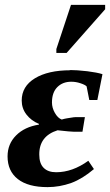

<svg xmlns="http://www.w3.org/2000/svg" viewBox="-20 -759 451 787"><path d="M269 -471 265 -472Q295 -472 338 -467Q378 -462 400 -455L379 -349H346L335 -405Q328 -412 309 -418Q291 -424 272 -424Q237 -424 215 -402Q193 -380 193 -339Q193 -317 205 -296Q217 -275 233 -269Q236 -270 244 -272Q246 -272 249 -273Q252 -274 257.5 -274.5Q263 -275 267 -276Q284 -279 291 -279H328L318 -219H283Q270 -219 216 -225Q140 -201 141 -125Q141 -89 159 -71Q177 -53 210 -53Q277 -53 342 -100L365 -66Q318 -26 272 -9Q224 8 175 8Q95 8 53 -25Q11 -58 11 -118Q11 -169 46 -204Q81 -239 139 -248L140 -251Q108 -264 88 -290Q69 -315 69 -347Q69 -405 123 -438Q177 -471 269 -471ZM211 -542V-558L271 -739H411V-721L253 -542Z"/></svg>

Font: Libra Serif Modern
Style: Bold Italic
Weight: 700
Italic angle: -12°
Designer: Stefan Peev, Context Ltd
Foundry: Stefan Peev, Context Ltd
Version: Version 1.000